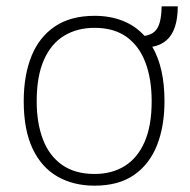

<svg xmlns="http://www.w3.org/2000/svg" viewBox="-20 -577 602 607"><path d="M279 10Q212 10 161.5 -19Q111 -48 83 -107.2Q55 -166.5 55 -257Q55 -338 79.2 -398.8Q103.5 -459.5 153.2 -493.2Q203 -527 279 -527Q328 -527 368 -511.2Q408 -495.5 437 -463.5Q456.5 -466.5 468 -476.5Q479.5 -486.5 485 -506.2Q490.5 -526 491 -557H542Q542 -519.5 533.2 -492.5Q524.5 -465.5 506.5 -449.8Q488.5 -434 461.5 -429Q500 -363.5 500 -257Q500 -177 476 -117Q452 -57 403.2 -23.5Q354.5 10 279 10ZM279 -27Q333.5 -27 374 -52Q414.5 -77 437 -128Q459.5 -179 459.5 -257Q459.5 -326.5 440 -378.8Q420.5 -431 380.5 -460Q340.5 -489 279 -489Q224 -489 182.8 -464Q141.5 -439 118.8 -387.5Q96 -336 96 -257Q96 -188 115.8 -136.2Q135.5 -84.5 176.2 -55.8Q217 -27 279 -27Z"/></svg>

Font: Public Sans Thin Thin
Style: Regular
Weight: 250
Version: Version 2.001